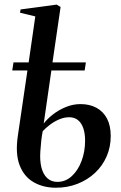

<svg xmlns="http://www.w3.org/2000/svg" viewBox="-20 -824 540 854"><path d="M174.5 -274.5Q190 -295 215.2 -314.8Q240.5 -334.5 272.5 -347.8Q304.5 -361 338 -361Q379 -361 409.2 -344.5Q439.5 -328 456 -296.5Q472.5 -265 472.5 -219Q472.5 -170 454.2 -128.2Q436 -86.5 402.8 -55.2Q369.5 -24 325 -6.5Q280.5 11 228.5 11Q172.5 11 129.8 -13.5Q87 -38 67.2 -89.2Q47.5 -140.5 59.5 -221L102 -510.5H34.5L40 -546.5H107.5L137 -751L69 -767.5L71.5 -782L232 -803.5L249.5 -793L213.5 -546.5H362L356.5 -510.5H208.5ZM288 -302.5Q265.5 -302.5 243.8 -293.2Q222 -284 203 -269.8Q184 -255.5 170 -240.5Q166 -221 163.5 -197.8Q161 -174.5 159.5 -151.5Q156.5 -110 164.2 -79.2Q172 -48.5 190 -31.8Q208 -15 235 -15Q271.5 -15 299.2 -40.5Q327 -66 342.8 -108Q358.5 -150 358.5 -198.5Q358.5 -230.5 350.5 -253.8Q342.5 -277 326.8 -289.8Q311 -302.5 288 -302.5Z"/></svg>

Font: Merriweather 144pt Medium
Style: Italic
Weight: 500
Italic angle: -7.8°
Version: Version 2.101